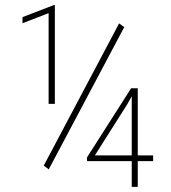

<svg xmlns="http://www.w3.org/2000/svg" viewBox="-20 -730 667 750"><path d="M194.3 -710.4V-324.2H169.9V-678.7L67.9 -639.2V-663.1L190.9 -710.4ZM465.3 -624 170.4 -68.4 150.9 -83 445.3 -638.7ZM578.1 -123V-100.6H320.3L319.3 -114.3L492.2 -385.3H512.2L476.6 -321.8L350.6 -123ZM518.1 -385.3V0H494.6V-385.3Z"/></svg>

Font: Roboto Condensed Thin
Style: Regular
Weight: 250
Width: 3
Designer: Christian Robertson
Foundry: Google
Version: Version 3.009; 2024